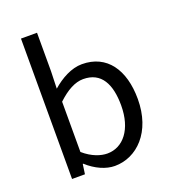

<svg xmlns="http://www.w3.org/2000/svg" viewBox="-145 -903 909 1023"><g transform="rotate(-20 309.0 -391.5)"><path d="M331 13C456 13 567 -94 567 -281C567 -447 491 -557 350 -557C290 -557 229 -523 180 -480L183 -578V-796H92V0H165L173 -56H176C224 -12 281 13 331 13ZM316 -63C280 -63 231 -78 183 -120V-405C235 -454 283 -480 329 -480C432 -480 472 -399 472 -279C472 -144 406 -63 316 -63Z"/></g></svg>

Font: Noto Sans JP Regular
Style: Regular
Weight: 400
Designer: Ryoko NISHIZUKA (kana & ideographs); Paul D. Hunt (Latin, Greek & Cyrillic); Wenlong ZHANG (bopomofo); Sandoll Communica
Foundry: Adobe Systems Incorporated
Version: Version 1.004;PS 1.004;hotconv 1.0.82;makeotf.lib2.5.63406